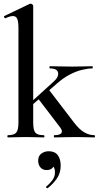

<svg xmlns="http://www.w3.org/2000/svg" viewBox="-20 -745 535 1041"><path d="M23 0Q20 0 20 -6Q20 -12 23 -12Q56 -12 68 -26Q80 -40 80 -81V-592Q80 -627 73.5 -642.5Q67 -658 50 -658Q35 -658 9 -646Q6 -645 3 -651Q0 -657 3 -658L141 -724Q144 -725 146 -725Q151 -725 155.5 -721Q160 -717 160 -714V-81Q160 -40 171.5 -26Q183 -12 217 -12Q221 -12 221 -6Q221 0 217 0Q198 0 173.5 -1Q149 -2 120 -2Q92 -2 67 -1Q42 0 23 0ZM274 0Q272 0 272 -6Q272 -12 274 -12Q304 -12 312.5 -23Q321 -34 307 -53L184 -214L244 -260L381 -81Q410 -43 437 -27.5Q464 -12 492 -12Q495 -12 495 -6Q495 0 492 0Q473 0 448 -1Q423 -2 395 -2Q355 -2 326.5 -1Q298 0 274 0ZM130 -155 125 -170 267 -299Q299 -326 295 -350Q291 -374 251 -374Q248 -374 248 -380Q248 -386 251 -386Q276 -386 302 -385Q328 -384 371 -384Q411 -384 435 -385Q459 -386 480 -386Q483 -386 483 -380Q483 -374 480 -374Q456 -374 423.5 -366Q391 -358 357 -340Q323 -322 291 -294ZM239 275Q235 277 231.5 273Q228 269 231 266Q251 250 264.5 231Q278 212 278 191Q278 168 270 159.5Q262 151 250 149L274 134Q275 155 264 166Q253 177 232 177Q212 177 199.5 163Q187 149 187 126Q187 100 204.5 87.5Q222 75 244 75Q277 75 293 96Q309 117 309 153Q309 193 289 222Q269 251 239 275Z"/></svg>

Font: Cormorant Garamond Light SemiBold
Style: Regular
Weight: 600
Version: Version 4.001